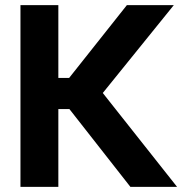

<svg xmlns="http://www.w3.org/2000/svg" viewBox="-20 -727 720 747"><path d="M250 -302.7H207V0H59.6V-707H207V-423.8H249L473.6 -707H656.2L379.9 -365.2L668.9 0H487.3Z"/></svg>

Font: Pretendard JP
Style: Bold
Weight: 700
Designer: Base glyphs from Inter by Rasmus Andersson; Hangeul glyphs from Noto Sans CJK(Source Han Sans) by Jang Soo-young and Kan
Foundry: Kil Hyung-jin
Version: Version 1.309